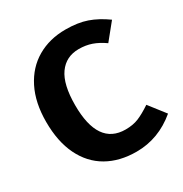

<svg xmlns="http://www.w3.org/2000/svg" viewBox="-169 -840 942 987"><g transform="rotate(-30 302.5 -346.5)"><path d="M589 -634 512 -539Q475 -565 440.5 -577Q406 -589 365 -589Q289 -589 247 -530Q205 -471 205 -348Q205 -110 368 -110Q412 -110 445 -123.5Q478 -137 523 -167L597 -72Q491 17 360 17Q260 17 186.5 -25Q113 -67 73 -149Q33 -231 33 -348Q33 -462 74 -543.5Q115 -625 188 -667.5Q261 -710 356 -710Q429 -710 482 -691.5Q535 -673 589 -634Z"/></g></svg>

Font: Fira Sans BGR
Style: Bold
Weight: 700
Designer: bBox Type GmbH & Carrois Corporate GbR & Edenspiekermann AG
Foundry: bBox Type GmbH & Carrois Corporate GbR & Edenspiekermann AG
Version: Version 4.301